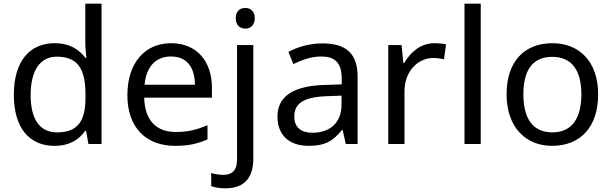

<svg xmlns="http://www.w3.org/2000/svg" viewBox="-20 -780 3314 1040"><path d="M275 10C359 10 410 -26 442 -72H446L459 0H530V-760H442V-546C442 -526 446 -484 448 -467H442C409 -511 359 -546 276 -546C143 -546 55 -451 55 -267C55 -83 142 10 275 10ZM289 -63C193 -63 146 -137 146 -265C146 -392 193 -473 288 -473C407 -473 443 -399 443 -266V-250C443 -125 402 -63 289 -63Z M907 -546C765 -546 670 -440 670 -264C670 -85 775 10 928 10C1001 10 1049 -1 1104 -25V-102C1048 -78 1000 -65 932 -65C825 -65 764 -130 761 -251H1128V-304C1128 -450 1044 -546 907 -546ZM906 -474C995 -474 1035 -412 1036 -321H763C772 -417 822 -474 906 -474Z M1257 -681C1257 -643 1280 -625 1309 -625C1336 -625 1360 -643 1360 -681C1360 -720 1336 -737 1309 -737C1280 -737 1257 -720 1257 -681ZM1201 240C1306 240 1352 180 1352 80V-536H1264V83C1264 148 1233 167 1190 167C1164 167 1144 163 1124 157V228C1142 235 1167 240 1201 240Z M1725 -545C1655 -545 1589 -524 1542 -499L1569 -433C1613 -454 1664 -474 1720 -474C1790 -474 1831 -444 1831 -355V-323L1740 -320C1565 -315 1483 -256 1483 -149C1483 -40 1555 10 1652 10C1742 10 1785 -17 1832 -76H1836L1853 0H1917V-365C1917 -490 1855 -545 1725 -545ZM1751 -259 1830 -262V-214C1830 -110 1762 -61 1672 -61C1614 -61 1574 -88 1574 -148C1574 -216 1617 -254 1751 -259Z M2333 -546C2258 -546 2203 -497 2169 -438H2165L2155 -536H2083V0H2171V-286C2171 -394 2244 -466 2327 -466C2345 -466 2368 -463 2385 -459L2396 -540C2378 -544 2353 -546 2333 -546Z M2584 0V-760H2496V0Z M3220 -269C3220 -446 3118 -546 2973 -546C2819 -546 2724 -446 2724 -269C2724 -91 2828 10 2970 10C3123 10 3220 -91 3220 -269ZM2815 -269C2815 -396 2862 -472 2971 -472C3080 -472 3129 -396 3129 -269C3129 -142 3080 -63 2972 -63C2863 -63 2815 -142 2815 -269Z"/></svg>

Font: Noto Sans Elbasan
Style: Regular
Weight: 400
Designer: Monotype Design Team
Foundry: Monotype Imaging Inc.
Version: Version 2.004